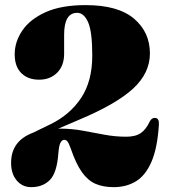

<svg xmlns="http://www.w3.org/2000/svg" viewBox="-20 -736 680 771"><path d="M24.5 -82Q24.5 -170 112.5 -203L183.5 -237.5Q261 -275.5 305.8 -342.8Q350.5 -410 350.5 -513Q350.5 -609 333.8 -646.8Q317 -684.5 290 -684.5Q237.5 -684.5 237.5 -596.5V-520Q237.5 -472 209.5 -444Q181.5 -416 137 -416Q92 -416 65.5 -442.5Q39 -469 39 -518Q39 -568 69.5 -613.2Q100 -658.5 163 -687Q226 -715.5 324 -715.5Q454 -715.5 518 -661.2Q582 -607 582 -521.5Q582 -442.5 514.5 -380.2Q447 -318 299.5 -256L213 -219Q216 -219.5 219.5 -219.5Q268 -219.5 312.5 -211.2Q357 -203 400 -195Q443 -187 486.5 -187Q524 -187 545.2 -201.5Q566.5 -216 581.5 -248.5Q590 -264 603.5 -262.5Q620 -261 618 -234.5Q612 -141 588.2 -86.2Q564.5 -31.5 526 -8Q487.5 15.5 436.5 15.5Q394 15.5 363.2 2Q332.5 -11.5 308.8 -45Q285 -78.5 264.5 -138.5Q256.5 -160.5 251.2 -167.5Q246 -174.5 238 -174.5Q229 -174.5 223 -163.2Q217 -152 214.5 -122.5Q209 -42.5 180.5 -13.5Q152 15.5 105.5 15.5Q69.5 15.5 47 -11.5Q24.5 -38.5 24.5 -82Z"/></svg>

Font: Fraunces 72pt S000 Black
Style: Regular
Weight: 900
Version: Version 1.000; ttfautohint (v1.8.3)